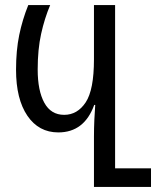

<svg xmlns="http://www.w3.org/2000/svg" viewBox="-20 -734 623 754"><path d="M349 0V-198Q349 -230 350.5 -263.5Q352 -297 354 -322H350Q311 -214 209 -214Q132 -214 87.5 -279.5Q43 -345 43 -460Q43 -536 55.5 -596.5Q68 -657 91 -714H177Q155 -662 141.5 -601Q128 -540 128 -461Q128 -378 154 -330.5Q180 -283 232 -283Q284 -283 316.5 -332Q349 -381 349 -501V-714H432V-73H573V0Z"/></svg>

Font: Noto Sans Georgian ExtraCondensed
Style: Regular
Weight: 400
Width: 2
Designer: Monotype Design Team, Akaki Razmadze
Foundry: Google LLC
Version: Version 2.005; ttfautohint (v1.8.4.7-5d5b)